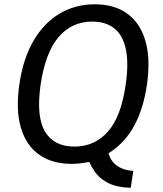

<svg xmlns="http://www.w3.org/2000/svg" viewBox="-20 -753 759 894"><path d="M588.8 121.1Q554.6 121.1 518.7 112.2Q482.8 103.4 450.7 77.8Q418.6 52.1 395.9 1.1Q371.8 5.4 352.5 7.7Q333.2 10 313.9 10Q223.3 10 162.6 -32.6Q102 -75.3 77.4 -157.8Q52.8 -240.3 70.1 -360Q87.3 -479.2 135.7 -562.5Q184 -645.8 257.1 -689.4Q330.1 -733 421.5 -733Q512.7 -733 572.8 -689.4Q632.9 -645.8 657.1 -562.5Q681.3 -479.2 664.3 -360Q648.5 -248.2 605.1 -167.9Q561.8 -87.5 485.5 -39.3Q496.8 1.4 528.2 21.1Q559.5 40.9 600.6 42.6ZM326.1 -70.5Q420.4 -70.5 482.2 -139.9Q544 -209.3 565.3 -359.3Q579.8 -458.2 566.1 -523.2Q552.4 -588.3 512.7 -620.4Q473 -652.5 409.5 -652.5Q314 -652.5 252.4 -580Q190.9 -507.5 168.9 -358Q148 -209 189.9 -139.8Q231.7 -70.5 326.1 -70.5Z"/></svg>

Font: Public Sans Thin
Style: Italic
Weight: 100
Italic angle: -8°
Designer: The Public Sans project authors (U.S. Web Design System). Libre Franklin designed by Pablo Impallari and Rodrigo Fuenzal
Version: Version 2.000